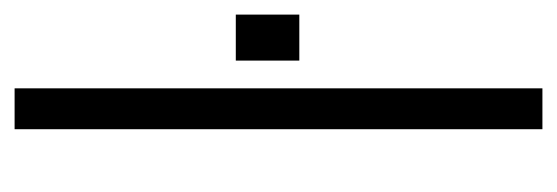

<svg xmlns="http://www.w3.org/2000/svg" viewBox="-270 -493 763 263"><g transform="rotate(-90 111.5 -361.5)"><path d="M66 0V-723H122V0ZM160 -333V-420H223V-333Z"/></g></svg>

Font: Archivo SemiCondensed ExtraLight
Style: Regular
Weight: 250
Width: 4
Designer: Hector Gatti
Foundry: Omnibus-Type
Version: Version 2.001